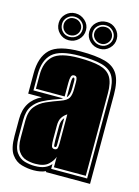

<svg xmlns="http://www.w3.org/2000/svg" viewBox="-103 -708 562 774"><g transform="rotate(15 178.0 -321.5)"><path d="M114 6Q90 6 64.5 -1Q39 -8 22 -32Q5 -56 5 -107V-179Q5 -255 71 -287H14V-372Q14 -439 48 -472.5Q82 -506 175 -506Q239 -506 277 -495.5Q315 -485 332 -456Q349 -427 349 -372V0H165V-4Q144 6 114 6ZM114 -12Q140 -12 156 -19Q172 -26 182 -38V-18H332V-372Q332 -421 317 -445.5Q302 -470 267.5 -479Q233 -488 175 -488Q93 -488 62 -459.5Q31 -431 31 -372V-305H155Q149 -301 138.5 -297.5Q128 -294 115 -289Q96 -282 74 -270.5Q52 -259 37 -238Q22 -217 22 -179V-107Q22 -65 36.5 -44.5Q51 -24 72 -18Q93 -12 114 -12ZM114 -21Q95 -21 76 -26.5Q57 -32 44 -50.5Q31 -69 31 -107V-179Q31 -217 47.5 -238Q64 -259 91 -271Q118 -283 147 -293Q173 -302 180.5 -315Q188 -328 188 -354V-382Q188 -393 185.5 -399.5Q183 -406 174 -406Q165 -406 162 -397Q159 -388 159 -371V-314H39V-372Q39 -425 68 -452Q97 -479 175 -479Q230 -479 262.5 -470.5Q295 -462 309.5 -439Q324 -416 324 -372V-27H191V-71Q186 -54 168.5 -37.5Q151 -21 114 -21ZM168 -313V-371Q168 -397 174 -397Q180 -397 180 -382V-354Q180 -325 168 -313ZM174 -98Q186 -98 187 -110Q188 -116 188 -123.5Q188 -131 188 -141V-247Q175 -239 167 -226.5Q159 -214 159 -193V-135Q159 -120 161 -109Q163 -98 174 -98ZM174 -107Q169 -107 169 -116L168 -135V-193Q168 -216 180 -229V-117Q180 -107 174 -107ZM115 -537Q92 -537 75.5 -553.5Q59 -570 59 -594Q59 -617 75.5 -633Q92 -649 115 -649Q138 -649 155.5 -633Q173 -617 173 -594Q173 -570 156 -553.5Q139 -537 115 -537ZM246 -536Q221 -536 204 -552.5Q187 -569 187 -592Q187 -616 204 -632Q221 -648 246 -648Q269 -648 285.5 -631.5Q302 -615 302 -592Q302 -569 285.5 -552.5Q269 -536 246 -536ZM115 -551Q134 -551 146.5 -563.5Q159 -576 159 -594Q159 -611 146 -623Q133 -635 115 -635Q98 -635 85.5 -623Q73 -611 73 -594Q73 -576 85 -563.5Q97 -551 115 -551ZM246 -550Q263 -550 275.5 -562.5Q288 -575 288 -592Q288 -609 275.5 -621.5Q263 -634 246 -634Q227 -634 214 -622Q201 -610 201 -592Q201 -574 214 -562Q227 -550 246 -550ZM115 -558Q100 -558 90 -568.5Q80 -579 80 -594Q80 -607 89.5 -617.5Q99 -628 115 -628Q131 -628 141.5 -617.5Q152 -607 152 -594Q152 -579 141.5 -568.5Q131 -558 115 -558ZM246 -557Q230 -557 219 -567.5Q208 -578 208 -592Q208 -606 218.5 -616.5Q229 -627 246 -627Q261 -627 271 -616.5Q281 -606 281 -592Q281 -578 270.5 -567.5Q260 -557 246 -557Z"/></g></svg>

Font: Alumni Sans Collegiate One SC
Style: Regular
Weight: 400
Designer: Robert E. Leuschke
Foundry: Robert E. Leuschke
Version: Version 1.100